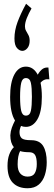

<svg xmlns="http://www.w3.org/2000/svg" viewBox="-20 -831 290 1023"><path d="M118 -155Q104 -155 92 -160Q84 -142 84 -127Q84 -105 95.5 -94.5Q107 -84 146 -84Q191 -84 210 -53Q229 -22 229 33Q229 70 219 101.5Q209 133 186.5 152.5Q164 172 127 172Q77 172 48.5 143Q20 114 20 53Q20 17 29.5 -8Q39 -33 54 -47Q35 -69 35 -110Q36 -131 43 -150.5Q50 -170 60 -189Q34 -230 34 -315Q34 -392 56.5 -434Q79 -476 118 -476Q158 -476 181 -433Q193 -454 206.5 -463.5Q220 -473 238 -471L243 -408Q215 -413 196 -390Q203 -357 203 -315Q203 -236 179.5 -195.5Q156 -155 118 -155ZM118 -215Q139 -215 144.5 -240.5Q150 -266 150 -315Q150 -364 144.5 -389.5Q139 -415 118 -415Q99 -415 93 -389.5Q87 -364 87 -315Q87 -266 93 -240.5Q99 -215 118 -215ZM74 45Q74 78 88.5 94Q103 110 127 110Q155 110 165.5 91.5Q176 73 176 43Q176 10 167 -5Q158 -20 135 -20Q107 -20 87 -26Q74 -1 74 45ZM119 -811 148 -786Q133 -760 123 -735Q113 -710 113 -690Q113 -677 119 -666.5Q125 -656 131.5 -644Q138 -632 138 -614Q138 -589 126 -574.5Q114 -560 99 -560Q84 -560 70.5 -575Q57 -590 57 -626Q57 -669 73.5 -713.5Q90 -758 119 -811Z"/></svg>

Font: Inconsolata UltraCondensed Medium
Style: Regular
Weight: 500
Width: 1
Monospace: yes
Designer: Raph Levien, Cyreal, Brenton Simpson
Foundry: Raph Levien, Cyreal, Google
Version: Version 3.001; ttfautohint (v1.8.2.53-6de2)